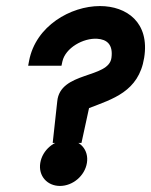

<svg xmlns="http://www.w3.org/2000/svg" viewBox="-20 -614 499 634"><path d="M73 -397H183L186 -411C196 -456 255 -489 301 -486C332 -484 354 -468 348 -423C339 -354 178 -379 169 -279L154 -142H249L274 -257C351 -287 438 -311 456 -423C475 -540 398 -594 310 -594C214 -594 98 -529 76 -413ZM178 0C220 0 260 -33 267 -76C274 -119 244 -152 202 -152C160 -152 120 -119 113 -76C106 -33 136 0 178 0Z"/></svg>

Font: Charger Pro
Style: BlkNarObl
Weight: 900
Designer: Jasper
Foundry: Cannot Into Space Fonts
Version: Version 1.09